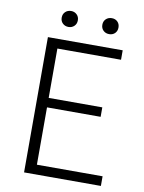

<svg xmlns="http://www.w3.org/2000/svg" viewBox="-96 -953 765 1019"><g transform="rotate(10 286.5 -443.5)"><path d="M106 0V-729H509V-678H166V-412H455V-361H166V-52H520V0ZM204 -801Q185 -801 172.5 -813Q160 -825 160 -844Q160 -863 172.5 -875Q185 -887 204 -887Q222 -887 234.5 -875Q247 -863 247 -844Q247 -825 234.5 -813Q222 -801 204 -801ZM454 -813Q442 -801 423 -801Q404 -801 391.5 -813Q379 -825 379 -844Q379 -863 391.5 -875Q404 -887 423 -887Q442 -887 454 -875Q466 -863 466 -844Q466 -825 454 -813Z"/></g></svg>

Font: Noto Sans Korean Light
Style: Regular
Weight: 300
Designer: Ryoko NISHIZUKA  (kana & ideographs); Paul D. Hunt (Latin, Greek & Cyrillic); Wenlong ZHANG  (bopomofo); Sandoll Communi
Foundry: Adobe Systems Incorporated
Version: Version 1.000;PS 1;hotconv 1.0.78;makeotf.lib2.5.61930